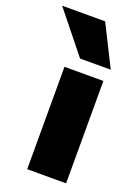

<svg xmlns="http://www.w3.org/2000/svg" viewBox="-208 -821 630 881"><g transform="rotate(20 106.5 -380.0)"><path d="M-63 -759.8H147L247.1 -560.1H97.2ZM43 -500H232.9V0H43Z"/></g></svg>

Font: Overused Grotesk Black
Style: Regular
Weight: 900
Version: Version 0.002